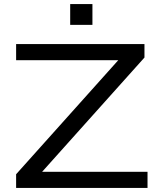

<svg xmlns="http://www.w3.org/2000/svg" viewBox="-20 -921 775 941"><path d="M59 0V-67L591 -661L595 -626H59V-705H688V-639L156 -45L152 -79H703V0ZM324 -799V-901H433V-799Z"/></svg>

Font: Nunito Sans 10pt Expanded
Style: Regular
Weight: 400
Width: 7
Designer: Vernon Adams
Foundry: Vernon Adams
Version: Version 3.101;gftools[0.9.27]